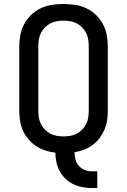

<svg xmlns="http://www.w3.org/2000/svg" viewBox="-20 -763 640 967"><path d="M443 184Q419 184 395 179.5Q371 175 349 164.5Q327 154 309.5 137Q292 120 280.5 99Q269 78 264 54Q259 30 259 6Q233 3 208.5 -5Q184 -13 162 -27.5Q140 -42 123 -62Q106 -82 95.5 -105.5Q85 -129 81 -154.5Q77 -180 77 -206V-529Q77 -558 82.5 -587Q88 -616 102 -642Q116 -668 137.5 -688.5Q159 -709 185.5 -721.5Q212 -734 241.5 -738.5Q271 -743 300 -743Q329 -743 358.5 -738.5Q388 -734 414.5 -721.5Q441 -709 462.5 -688.5Q484 -668 498 -642Q512 -616 517.5 -587Q523 -558 523 -529V-206Q523 -182 519.5 -157Q516 -132 506 -109.5Q496 -87 481 -67Q466 -47 446 -32.5Q426 -18 402.5 -9Q379 0 355 4Q355 22 360 40Q365 58 377 72Q389 86 406.5 93Q424 100 443 100H470V184ZM300 -76Q317 -76 334.5 -79Q352 -82 367 -90Q382 -98 394.5 -111Q407 -124 414.5 -139.5Q422 -155 424.5 -172Q427 -189 427 -206V-529Q427 -546 424.5 -563Q422 -580 414.5 -595.5Q407 -611 394.5 -624Q382 -637 367 -645Q352 -653 334.5 -656Q317 -659 300 -659Q283 -659 265.5 -656Q248 -653 233 -645Q218 -637 205.5 -624Q193 -611 185.5 -595.5Q178 -580 175.5 -563Q173 -546 173 -529V-206Q173 -189 175.5 -172Q178 -155 185.5 -139.5Q193 -124 205.5 -111Q218 -98 233 -90Q248 -82 265.5 -79Q283 -76 300 -76Z"/></svg>

Font: Iosevka Medium Extended
Style: Regular
Weight: 500
Width: 7
Monospace: yes
Designer: Belleve Invis
Foundry: Belleve Invis
Version: Version 32.5.0; ttfautohint (v1.8.4)